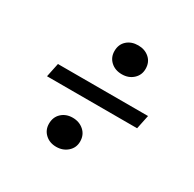

<svg xmlns="http://www.w3.org/2000/svg" viewBox="-124 -741 809 801"><g transform="rotate(30 280.0 -341.0)"><path d="M400 -540Q400 -510 378.5 -490.5Q357 -471 325 -471Q292 -471 271 -490.5Q250 -510 250 -540Q250 -572 271 -591Q292 -610 325 -610Q357 -610 378.5 -591Q400 -572 400 -540ZM315 -141Q315 -111 293 -91.5Q271 -72 239 -72Q207 -72 186 -91.5Q165 -111 165 -141Q165 -173 186 -192.5Q207 -212 239 -212Q271 -212 293 -192.5Q315 -173 315 -141ZM507 -375 493 -308H59L73 -375Z"/></g></svg>

Font: Roboto Serif
Style: Italic
Weight: 400
Italic angle: -10°
Designer: Greg Gazdowicz
Foundry: Commercial Type
Version: Version 1.008